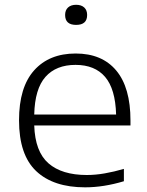

<svg xmlns="http://www.w3.org/2000/svg" viewBox="-20 -773 614 802"><path d="M335.5 9.5Q203 9.5 131.2 -58.2Q59.5 -126 59.5 -270.5Q59.5 -408.5 122.5 -479Q185.5 -549.5 296 -549.5Q406 -549.5 465.5 -478.5Q525 -407.5 525 -269.5V-249H123Q126.5 -139.5 182.5 -90.8Q238.5 -42 342.5 -42Q379 -42 417.5 -48.8Q456 -55.5 497.5 -67.5V-16Q413 9.5 335.5 9.5ZM295.5 -502Q214.5 -502 170 -452Q125.5 -402 123 -294.5H465Q462 -401.5 419 -451.8Q376 -502 295.5 -502ZM298 -669Q252 -669 252 -710.5Q252 -730.5 264.2 -741.8Q276.5 -753 298 -753Q319.5 -753 331.8 -741.8Q344 -730.5 344 -710.5Q344 -669 298 -669Z"/></svg>

Font: Encode Sans Expanded Expanded Light
Style: Regular
Weight: 300
Width: 7
Designer: Multiple Designers
Foundry: Impallari Type
Version: Version 3.000; ttfautohint (v1.8.3) -l 8 -r 50 -G 200 -x 14 